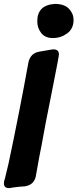

<svg xmlns="http://www.w3.org/2000/svg" viewBox="-76 -972 397 984"><path d="M195 -777Q155 -777 135 -803Q115 -829 115 -863Q115 -946 205 -952Q254 -952 277.5 -927Q301 -902 301 -870Q301 -825 268.5 -801Q236 -777 195 -777ZM-26 -8H-30Q-55 -8 -56 -31Q-56 -45 -51 -56L-32 -135Q23 -394 70 -654Q81 -699 124 -707L194 -719H198Q226 -719 226 -693Q226 -683 196 -533L182 -462Q159 -350 137 -227Q129 -191 107 -66Q97 -24 51 -17Q27 -16 -10 -11Z"/></svg>

Font: Bangerz
Style: Bold
Weight: 700
Designer: vernon adams
Foundry: Vernon Adams
Version: Version 2.10;February 7, 2025;FontCreator 13.0.0.2683 64-bit